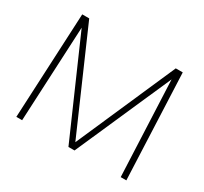

<svg xmlns="http://www.w3.org/2000/svg" viewBox="-144 -915 1190 1120"><g transform="rotate(30 450.5 -355.0)"><path d="M79 0 113 -710H160L451 -44L743 -710H790L820 0H782L754 -642L471 0H430L149 -641L118 0Z"/></g></svg>

Font: Livvic ExtraLight
Style: Regular
Weight: 275
Designer: Jacques Le Bailly, Baron von Fonthausen
Version: Version 1.001; ttfautohint (v1.8.2)